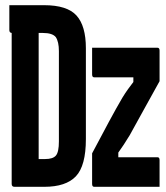

<svg xmlns="http://www.w3.org/2000/svg" viewBox="-20 -720 640 740"><path d="M150 -700Q239 -700 275 -660Q311 -620 311 -534V-184Q311 -81 272.5 -40.5Q234 0 151 0H36Q25 0 25 -11V-593Q16 -594 16 -604V-700ZM129 -107H154Q184 -107 195.5 -120.5Q207 -134 207 -175V-523Q207 -559 195 -577Q182 -593 145 -593H129ZM335 -536H587Q595 -536 595 -525V-407Q558 -341 530.5 -290.5Q503 -240 480 -199Q467 -178 457 -162.5Q447 -147 436 -132V-114H587Q595 -114 595 -103V0H343Q335 0 335 -11V-129Q372 -199 400 -251Q428 -303 452 -344Q463 -362 473.5 -376.5Q484 -391 494 -404V-422H343Q335 -422 335 -433Z"/></svg>

Font: Recursive Mn Lnr St SmB
Style: Regular
Weight: 600
Monospace: yes
Version: Version 1.079;hotconv 1.0.112;makeotfexe 2.5.65598; ttfautoh